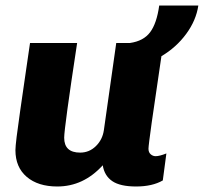

<svg xmlns="http://www.w3.org/2000/svg" viewBox="-20 -667 740 697"><path d="M566 -463Q519 -149 519 -127Q519 -114 527 -107Q535 -100 545 -100Q559 -100 584 -110L571 -12Q533 10 474 10Q416 10 387.5 -9.5Q359 -29 353 -67Q283 10 188 10Q118 10 77 -25Q36 -60 36 -122Q36 -146 53.5 -266.5Q71 -387 75 -415Q78 -439 89 -511H260Q213 -202 213 -167Q213 -113 271 -113Q304 -113 328 -136.5Q352 -160 357 -194L402 -511H452Q501 -518 525 -550Q549 -582 558 -647H700Q692 -593 656 -544Q620 -495 566 -463Z"/></svg>

Font: Chivo ExtraBold Italic
Style: Regular
Weight: 800
Italic angle: -8.05°
Designer: Hector Gatti
Foundry: Omnibus-Type
Version: Version 1.007